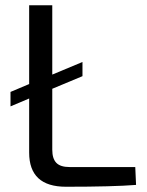

<svg xmlns="http://www.w3.org/2000/svg" viewBox="-20 -710 560 731"><path d="M495 -74 498 -6Q411 1 231 1Q91 1 91 -129V-335L20 -305V-360L91 -390V-690H179V-426L294 -474V-420L179 -372V-140Q179 -106 194.5 -90Q210 -74 245 -74Z"/></svg>

Font: Exo 2
Style: Regular
Weight: 400
Designer: Natanael Gama
Version: Version 1.001;PS 001.001;hotconv 1.0.70;makeotf.lib2.5.58329